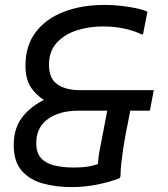

<svg xmlns="http://www.w3.org/2000/svg" viewBox="-20 -752 684 784"><path d="M36 -160Q36 -235 79 -283.5Q122 -332 188 -356L180 -332Q138 -353 111 -388.5Q84 -424 84 -484Q84 -566 126 -621Q168 -676 241 -704Q314 -732 408 -732Q436 -732 470.5 -728.5Q505 -725 535.5 -718.5Q566 -712 582 -704L564 -612H556Q535 -624 493 -634Q451 -644 400 -644Q342 -644 292 -627.5Q242 -611 211 -576.5Q180 -542 180 -488Q180 -431 214.5 -407.5Q249 -384 304 -384H608L592 -300H512L492 -198Q488 -178 483.5 -148Q479 -118 475.5 -87Q472 -56 472 -32L468 -24Q429 -9 377.5 1.5Q326 12 272 12Q210 12 156 -2.5Q102 -17 69 -54.5Q36 -92 36 -160ZM280 -68Q301 -68 320 -69.5Q339 -71 357.5 -75.5Q376 -80 396 -88L380 -60Q379 -80 381.5 -102.5Q384 -125 388 -144L418 -300H300Q222 -300 175 -265.5Q128 -231 128 -168Q128 -128 147.5 -106.5Q167 -85 201.5 -76.5Q236 -68 280 -68Z"/></svg>

Font: Kufam
Style: Italic
Weight: 400
Italic angle: -11°
Designer: Artur Schmal
Foundry: Original Type
Version: Version 1.301; ttfautohint (v1.8.3)